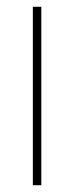

<svg xmlns="http://www.w3.org/2000/svg" viewBox="-20 -547 218 567"><path d="M102 0V-527H77V0Z"/></svg>

Font: Noto Sans Gujarati Condensed Thin
Style: Regular
Weight: 100
Width: 3
Designer: Jelle Bosma - Monotype Design Team, Universal Thirst
Foundry: Monotype Imaging Inc.
Version: Version 2.106